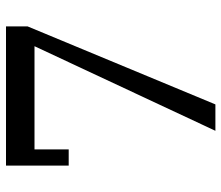

<svg xmlns="http://www.w3.org/2000/svg" viewBox="-69 -669 738 640"><g transform="rotate(-90 300.0 -349.0)"><path d="M466 -603H122V-489H68V-698H532V-626L272 0H184Z"/></g></svg>

Font: IBM Plex Serif Text
Style: Regular
Weight: 450
Designer: Mike Abbink, Paul van der Laan, Pieter van Rosmalen
Foundry: Bold Monday
Version: Version 3.001